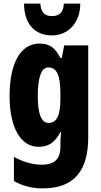

<svg xmlns="http://www.w3.org/2000/svg" viewBox="-20 -802 559 1062"><path d="M424 -782H333C331 -731 307 -713 267 -713C226 -713 207 -734 203 -782H113C113 -666 177 -606 267 -606C355 -606 424 -674 424 -782ZM198 -561C94 -561 33 -453 33 -271C33 -97 94 10 193 10C250 10 284 -15 314 -71H318C315 -50 314 -17 314 5V12C314 83 274 109 213 109C164 109 115 97 57 66V199C104 226 154 240 217 240C393 240 468 139 468 -43V-551H335L322 -482H314C283 -542 250 -561 198 -561ZM247 -429C294 -429 314 -387 314 -283V-255C314 -163 294 -122 249 -122C209 -122 189 -171 189 -270C189 -378 210 -429 247 -429Z"/></svg>

Font: Noto Sans Bengali ExtraCondensed ExtraBold
Style: Regular
Weight: 800
Width: 2
Designer: Joana Ranito - Universal Thirst; Jelle Bosma - Monotype Design Team
Foundry: Universal Thirst ehf.
Version: Version 3.000